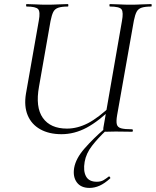

<svg xmlns="http://www.w3.org/2000/svg" viewBox="-20 -645 763 940"><path d="M281 12Q220.2 12 177.2 -12Q134.2 -36 115.6 -80.5Q97 -125 107 -186L170 -544Q178 -587 166.9 -600Q155.8 -613 109.8 -613Q107.8 -613 107.8 -619Q107.8 -625 109.8 -625Q130.4 -625 155.5 -623.5Q180.6 -622 209.2 -622Q238.8 -622 265.8 -623.5Q292.8 -625 312.4 -625Q314.6 -625 314.6 -619Q314.6 -613 312.4 -613Q281.6 -613 264.8 -607Q248 -601 240.6 -586Q233.2 -571 227.4 -542L171 -221Q152.6 -120 189.8 -67.7Q227 -15.4 307.8 -15.4Q358.8 -15.4 409.9 -41.5Q461 -67.6 530.4 -133.4L538.6 -124.6Q463.8 -51.6 404 -19.8Q344.2 12 281 12ZM498 0Q488 0 486.5 -3Q485 -6 486 -19L577 -542Q585 -585 575.2 -599Q565.4 -613 517.8 -613Q515.8 -613 515.8 -619Q515.8 -625 517.8 -625Q538.4 -625 564.4 -623.5Q590.4 -622 619 -622Q646.8 -622 673.9 -623.5Q701 -625 720.6 -625Q722.6 -625 722.6 -619Q722.6 -613 720.6 -613Q690.6 -613 673.7 -607.5Q656.8 -602 649 -587.5Q641.2 -573 635.4 -544L553.4 -81Q548.4 -52 551.8 -37Q555.2 -22 572.6 -17Q590 -12 626.6 -12Q630.6 -12 630.6 -6Q630.6 0 626.6 0Q607 0 587.5 -0.5Q568 -1 546.2 -1Q532.8 -1 521.5 -0.5Q510.2 0 498 0ZM418.2 275Q376 275 356 247.6Q336 220.2 343 177.2Q351.2 130.6 394 81.8Q436.8 33 491.4 -14L500.4 -7Q460.4 30.4 430.8 68.5Q401.2 106.6 394.4 147.6Q386.8 191.8 401.1 218.3Q415.4 244.8 453.6 244.8Q474 244.8 487.2 236.8Q500.4 228.8 512.6 219.2Q514.6 217.2 518.1 221.7Q521.6 226.2 519.6 228.2Q492.2 253.2 467.6 264.1Q443 275 418.2 275Z"/></svg>

Font: Cormorant Infant Light
Style: Italic
Weight: 300
Italic angle: -10°
Designer: Christian Thalmann (Catharsis Fonts)
Foundry: Catharsis Fonts
Version: Version 4.001